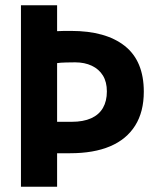

<svg xmlns="http://www.w3.org/2000/svg" viewBox="-20 -713 600 733"><path d="M60 0V-693H198V-594Q212 -595 225.5 -595Q239 -595 251 -595Q384 -595 456.5 -537.5Q529 -480 529 -363Q529 -286 496 -233.5Q463 -181 400.5 -154.5Q338 -128 248 -128H198V0ZM198 -248H254Q298 -248 328 -261.5Q358 -275 373 -301Q388 -327 388 -364Q388 -400 373 -424.5Q358 -449 330.5 -462Q303 -475 267 -475Q254 -475 232 -474.5Q210 -474 198 -472Z"/></svg>

Font: Ubuntu Sans Mono
Style: Bold
Weight: 700
Monospace: yes
Designer: Dalton Maag Ltd
Foundry: Dalton Maag Ltd
Version: Version 1.006